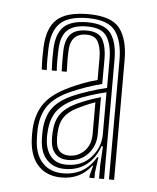

<svg xmlns="http://www.w3.org/2000/svg" viewBox="-40 -841 410 501"><g transform="rotate(5 165.0 -590.5)"><path d="M263 -380.5 263.2 -693.2Q263.2 -742.2 244.2 -768.6Q225.2 -795 171.8 -795Q122 -795 99.9 -774.5Q77.8 -754 76 -707.8Q75.5 -692.8 75.5 -680.1Q75.5 -667.5 76.5 -650.8H63.2Q61.5 -679.8 62.8 -708Q64.8 -760.2 90 -782.9Q115.2 -805.5 171.8 -805.5Q233.5 -805.5 255.1 -776.4Q276.8 -747.2 276.5 -693.2V-380.5ZM237 -380.5V-415.5L239.8 -465H236Q224.8 -433.2 201.8 -415.5Q178.8 -397.8 145.2 -397.8Q117.2 -397.8 99.8 -415Q82.2 -432.2 79.8 -463.8Q78.8 -478.5 79.5 -494.8Q81.8 -530 97.9 -551.9Q114 -573.8 149.5 -589.5Q165.8 -596.8 191.8 -605.2Q217.8 -613.8 237.2 -618V-693.2Q237.2 -729.5 224.1 -751.4Q211 -773.2 171.8 -773.2Q136.8 -773.2 120.1 -757.8Q103.5 -742.2 102.2 -706.8Q101.8 -693.5 101.6 -680.8Q101.5 -668 102.5 -650.8H89.5Q87.8 -680 89 -707Q90.5 -747.5 109.8 -765.9Q129 -784.2 171.8 -784.2Q217 -784.2 233.6 -760.8Q250.2 -737.2 250.2 -693.2V-380.5ZM138.5 -374.8Q102 -374.8 79.5 -397.1Q57 -419.5 53.5 -461.8Q52.2 -478.2 53.2 -495.8Q55.8 -535 75.1 -562.1Q94.5 -589.2 140.2 -610.5Q156.2 -618 174.1 -624.8Q192 -631.5 210.8 -636.5V-693.2Q210.8 -719.5 202.6 -735.6Q194.5 -751.8 171.8 -751.8Q130.2 -751.8 128.5 -705.5Q128 -697.5 128 -682.8Q128 -668 128.8 -650.8H115.5Q114.8 -667 114.9 -681Q115 -695 115.2 -706Q116.5 -735 129.8 -748.8Q143 -762.5 171.8 -762.5Q203.2 -762.5 213.6 -743.1Q224 -723.8 224 -693.2L223.8 -627.2Q182.5 -616.5 144.8 -600Q105 -582.8 86.6 -558.6Q68.2 -534.5 66.2 -495Q65.5 -478.5 66.8 -462.2Q69.5 -426 89.4 -406Q109.2 -386 141.8 -386Q198.8 -386 227.5 -435.8H230.5L225 -395V-380.5H211.8V-386.2L218.8 -412.5H216.5Q188.5 -374.8 138.5 -374.8ZM149.2 -409.2Q189.8 -409.2 213.2 -436Q236.8 -462.8 236.8 -496.2V-606.5Q217.8 -602.2 194.1 -594.5Q170.5 -586.8 154.2 -579Q123.5 -564 109.4 -544.2Q95.2 -524.5 92.8 -491.5Q91.5 -476.8 92.8 -465Q95.5 -439.8 109.4 -424.5Q123.2 -409.2 149.2 -409.2ZM151.8 -421.8Q131.5 -421.8 119.6 -433.5Q107.8 -445.2 106 -465.2Q105 -479 105.8 -490.8Q107.5 -520.5 120.1 -538.1Q132.8 -555.8 159 -568.5Q172.2 -574.8 188 -580.9Q203.8 -587 223.5 -592.5V-495Q223.5 -464.8 203.8 -443.2Q184 -421.8 151.8 -421.8ZM153.8 -433.5Q177.8 -433.5 194 -450.4Q210.2 -467.2 210.2 -494.2V-578Q197.8 -573.8 184.9 -568Q172 -562.2 163.5 -558Q140.8 -546.5 130.4 -531Q120 -515.5 118.8 -490Q118.2 -476.2 119.2 -467Q122 -433.5 153.8 -433.5Z"/></g></svg>

Font: Big Shoulders Inline Text
Style: Regular
Weight: 400
Designer: Patric King
Foundry: XO Type Co
Version: Version 1.000